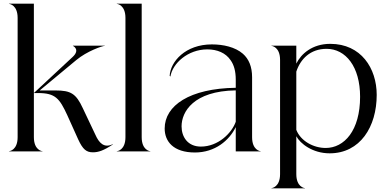

<svg xmlns="http://www.w3.org/2000/svg" viewBox="-20 -820 2104 1040"><path d="M28.5 0H210.5V-1C206.5 -1 163.5 -7.5 163.5 -77V-800H28.5V-799C32.5 -799 75.5 -792.5 75.5 -723V-77C75.5 -7.5 32.5 -1 28.5 -1ZM281.5 -330H195L393 -494.5C451 -543 534.5 -571.5 547.5 -571.5V-572.5H375V-571.5C375.5 -571.5 416.5 -551.5 373.5 -511.5L163.5 -316H186C280 -316 302.5 -286.5 344 -197L403.5 -65C429 -9.5 448.5 5 483.5 5C512.5 5 541 -4 592 -38L591 -39C543 -16 516 -46.5 496.5 -90.5L428.5 -234C392 -313 363.5 -330 281.5 -330Z M612.5 0H794.5V-1C790.5 -1 747.5 -7.5 747.5 -77V-800H612.5V-799C616.5 -799 659.5 -792.5 659.5 -723V-77C659.5 -7.5 616.5 -1 612.5 -1Z M1103 -552.5C1156.5 -552.5 1202.5 -533.5 1229 -494C1247.5 -468.5 1257 -434 1257 -388.5V-344.5C1007 -341 872 -248 872 -124C872 -54 919 6 1036 6C1145 6 1222 -59.5 1257 -131.5V0H1392.5V-1C1388 -1 1345.5 -7.5 1345.5 -77V-401.5C1345.5 -458 1328.5 -500 1295.5 -529C1253.5 -565.5 1189 -579.5 1127.5 -579.5C985 -579.5 903 -487 899 -409L903 -405.5C914.5 -477 998 -552.5 1103 -552.5ZM963.5 -135.5C963.5 -214.5 1028 -327 1257 -330.5V-160.5C1236 -100 1162.5 -26 1068 -26C996.5 -26 963.5 -79 963.5 -135.5Z M1765.5 10.5C1931 10.5 2020.5 -133.5 2020.5 -306C2020.5 -450.5 1935.5 -582.5 1769 -582.5C1671.5 -582.5 1611 -528.5 1585 -475.5V-572.5H1450V-571.5C1454 -571.5 1497 -565 1497 -495.5V123C1497 192.5 1454 199 1450 199V200H1632V199C1628 199 1585 192.5 1585 123V-82C1606 -42.5 1673 10.5 1765.5 10.5ZM1585 -116.5V-432C1607.5 -500 1660.5 -555.5 1749 -555.5C1852.5 -555.5 1930.5 -459 1930.5 -296C1930.5 -113 1845 -18.5 1744 -18.5C1677.5 -18.5 1608.5 -56.5 1585 -116.5Z"/></svg>

Font: Beautique Display
Style: Regular
Weight: 400
Designer: Nhat-Quang Ngo
Version: Version 1.100;Glyphs 3.2.3 (3260)